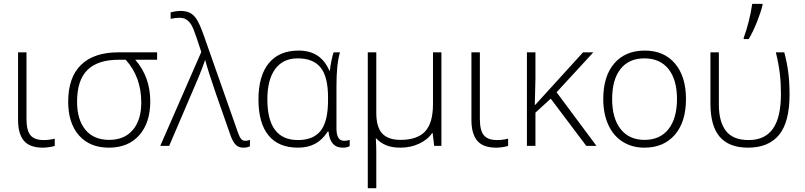

<svg xmlns="http://www.w3.org/2000/svg" viewBox="-20 -769 4242 1012"><path d="M119.6 -493.2V-142.1Q119.6 -81.1 140.9 -55.9Q162.1 -30.8 210 -30.8Q239.3 -30.8 268.6 -38.1V0Q259.3 3.4 240.7 6.3Q222.2 9.3 205.6 9.3Q136.7 9.3 106 -27.1Q75.2 -63.5 75.2 -137.2V-493.2Z M772 -234.9Q772 -122.1 714.1 -56.4Q656.2 9.3 553.7 9.3Q453.1 9.3 396.2 -55.4Q339.4 -120.1 339.4 -232.9Q339.4 -360.8 407 -427Q474.6 -493.2 605 -493.2H808.1V-454.1H692.9Q772 -363.3 772 -234.9ZM386.2 -232.9Q386.2 -138.2 430.2 -85Q474.1 -31.7 555.7 -31.7Q635.7 -31.7 680.2 -84.2Q724.6 -136.7 724.6 -228.5Q724.6 -363.3 642.6 -454.1H606.4Q495.1 -454.1 440.7 -400.1Q386.2 -346.2 386.2 -232.9Z M824.7 0 1041 -495.1 1016.1 -569.8Q1000 -618.7 988.8 -637.5Q977.5 -656.2 962.6 -665.8Q947.8 -675.3 925.8 -675.3Q905.8 -675.3 879.4 -669.9V-703.6Q908.2 -711.4 931.2 -711.4Q961.9 -711.4 981.9 -700.9Q1002 -690.4 1017.3 -666.3Q1032.7 -642.1 1054.2 -582L1235.8 -65.9Q1242.7 -46.4 1251 -36.6Q1259.3 -26.9 1272 -26.9Q1286.1 -26.9 1297.4 -31.7V2Q1283.7 9.3 1261.7 9.3Q1238.3 9.3 1223.1 -5.4Q1208 -20 1195.8 -53.2L1118.2 -274.9Q1074.7 -401.9 1062 -451.2H1060.5Q1045.9 -408.2 1025.6 -359.6Q1005.4 -311 871.6 0Z M1550.3 -30.8Q1631.8 -30.8 1670.4 -80.1Q1709 -129.4 1709 -240.2V-256.3Q1709 -363.8 1670.2 -412.6Q1631.3 -461.4 1548.8 -461.4Q1472.2 -461.4 1430.7 -405.5Q1389.2 -349.6 1389.2 -245.1Q1389.2 -30.8 1550.3 -30.8ZM1550.3 9.3Q1447.8 9.3 1395 -55.7Q1342.3 -120.6 1342.3 -244.6Q1342.3 -369.1 1396.7 -435.8Q1451.2 -502.4 1553.7 -502.4Q1611.8 -502.4 1651.9 -476.8Q1691.9 -451.2 1716.3 -396.5H1718.8Q1720.7 -419.9 1727.3 -450.4Q1733.9 -481 1738.3 -493.2H1772Q1753.4 -432.1 1753.4 -315.4V-91.3Q1753.4 -26.9 1793.9 -26.9Q1811 -26.9 1823.2 -31.7V1Q1810.1 9.3 1786.1 9.3Q1719.7 9.3 1711.4 -76.2H1708Q1679.2 -31.7 1640.9 -11.2Q1602.5 9.3 1550.3 9.3Z M1963.4 -493.2V-173.8Q1963.4 -99.1 1994.6 -65.4Q2025.9 -31.7 2091.3 -31.7Q2179.2 -31.7 2220.7 -76.2Q2262.2 -120.6 2262.2 -220.7V-493.2H2306.6V0H2268.6L2260.3 -67.9H2257.8Q2234.9 -33.2 2189.7 -12Q2144.5 9.3 2091.3 9.3Q2046.4 9.3 2015.4 -3.4Q1984.4 -16.1 1960.9 -41.5Q1963.4 0 1963.4 35.2V223.1H1918.5V-493.2Z M2509.3 -493.2V-142.1Q2509.3 -81.1 2530.5 -55.9Q2551.8 -30.8 2599.6 -30.8Q2628.9 -30.8 2658.2 -38.1V0Q2648.9 3.4 2630.4 6.3Q2611.8 9.3 2595.2 9.3Q2526.4 9.3 2495.6 -27.1Q2464.8 -63.5 2464.8 -137.2V-493.2Z M2801.3 -216.3 3053.2 -493.2H3107.4L2913.6 -282.7L3124 0H3070.3L2882.8 -249L2802.2 -175.3V0H2757.3V-493.2H2802.2V-352.1L2798.8 -216.3Z M3595.7 -247.1Q3595.7 -126.5 3537.1 -58.6Q3478.5 9.3 3376 9.3Q3311 9.3 3261.5 -22.2Q3211.9 -53.7 3185.8 -112.1Q3159.7 -170.4 3159.7 -247.1Q3159.7 -367.7 3218 -435.1Q3276.4 -502.4 3378.4 -502.4Q3480 -502.4 3537.8 -434.1Q3595.7 -365.7 3595.7 -247.1ZM3206.5 -247.1Q3206.5 -145.5 3251.2 -88.6Q3295.9 -31.7 3377.4 -31.7Q3459 -31.7 3503.7 -88.6Q3548.3 -145.5 3548.3 -247.1Q3548.3 -349.1 3503.4 -405.3Q3458.5 -461.4 3376.5 -461.4Q3294.9 -461.4 3250.7 -405.5Q3206.5 -349.6 3206.5 -247.1Z M3922.4 9.3Q3823.2 9.3 3773.9 -47.6Q3724.6 -104.5 3724.6 -223.1V-493.2H3769V-218.3Q3769 -127 3806.4 -78.9Q3843.8 -30.8 3926.3 -30.8Q4011.7 -30.8 4054 -90.6Q4096.2 -150.4 4096.2 -273.9Q4096.2 -331.5 4090.3 -381.3Q4084.5 -431.2 4069.3 -493.2H4113.8Q4127.9 -440.4 4134.8 -387.9Q4141.6 -335.4 4141.6 -270.5Q4141.6 -126 4086.4 -58.3Q4031.2 9.3 3922.4 9.3ZM3899.9 -569.8Q3913.1 -604 3925.8 -653.6Q3938.5 -703.1 3944.8 -748.5H3999V-741.2Q3990.7 -706.1 3970.2 -654.3Q3949.7 -602.5 3926.3 -563H3899.9Z"/></svg>

Font: Bpm'online Open Sans Light
Style: Regular
Weight: 300
Foundry: Ascender Corporation
Version: Version 1.10